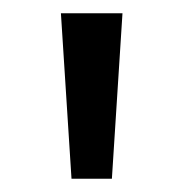

<svg xmlns="http://www.w3.org/2000/svg" viewBox="-20 -790 278 290"><path d="M88 -520 72 -770H165L149 -520Z"/></svg>

Font: Bitter Thin Medium
Style: Regular
Weight: 500
Version: Version 3.021